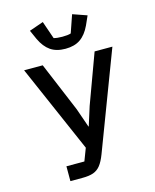

<svg xmlns="http://www.w3.org/2000/svg" viewBox="-136 -1034 911 1126"><g transform="rotate(-15 320.0 -471.5)"><path d="M149 -90H258L287 -166L55 -698H168L294 -397L334 -282H336L372 -396L483 -698H591L366 -105Q350 -63 332 -40.5Q314 -18 288.5 -9Q263 0 222 0H149ZM173 -857 148 -913 234 -943 271 -836Q289 -830 323 -830Q357 -830 375 -836L412 -943L498 -913L473 -857Q449 -806 413.5 -781.5Q378 -757 323 -757Q268 -757 232.5 -781.5Q197 -806 173 -857Z"/></g></svg>

Font: Writer Medium
Style: Regular
Weight: 500
Monospace: yes
Designer: Mike Abbink, Paul van der Laan, Pieter van Rosmalen
Foundry: Bold Monday
Version: Version 2.001 2020